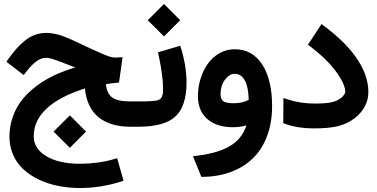

<svg xmlns="http://www.w3.org/2000/svg" viewBox="-20 -635 1891 962"><path d="M380.4 307.1Q323.7 307.1 271.7 296.6Q219.7 286.1 175 264.9Q130.4 243.7 97.7 213.6Q64.9 183.6 46.1 141.6Q27.3 99.6 27.3 49.8Q27.3 -3.4 44.7 -51.5Q62 -99.6 92.3 -137Q122.6 -174.3 164.8 -205.6Q207 -236.8 254.6 -258.8Q302.2 -280.8 356.9 -296.9Q346.2 -300.8 334 -305.7Q300.3 -318.8 286.1 -324.2Q272 -329.6 254.4 -335.7Q236.8 -341.8 227.5 -343.5Q218.3 -345.2 209 -345.2Q164.6 -345.2 110.8 -274.4L98.6 -258.8L83.5 -270.5L27.3 -314L12.2 -325.7L22.9 -340.8Q44.4 -370.6 63.5 -392.1Q82.5 -413.6 106 -432.4Q129.4 -451.2 156 -460.7Q182.6 -470.2 212.4 -470.2Q227.1 -470.2 243.9 -467.3Q260.7 -464.4 271.2 -461.9Q281.7 -459.5 303.2 -450.9Q324.7 -442.4 330.3 -439.9Q335.9 -437.5 362.5 -425Q389.2 -412.6 392.1 -411.1Q399.4 -407.7 428 -394.5Q456.5 -381.3 468.5 -376Q480.5 -370.6 500.7 -362.1Q521 -353.5 533.4 -350.1Q545.9 -346.7 553.7 -346.7Q562 -346.7 570.3 -347.2L593.8 -348.6L590.8 -325.2L578.6 -236.8L576.2 -221.2L561 -219.7Q538.6 -217.8 510.7 -213.4Q515.1 -166.5 542 -146.7Q568.8 -127 630.9 -127H654.3Q663.1 -127 663.1 -72.3V-55.7Q663.1 0 654.3 0H633.3Q532.7 0 473.9 -47.6Q415 -95.2 405.3 -191.9Q148.9 -109.4 148.9 48.3Q148.9 109.4 211.4 147.2Q273.9 185.1 379.4 185.5Q470.2 185.5 548.3 163.1L566.9 157.7L572.3 176.3L593.8 252L599.1 270.5L581.1 276.4Q481.4 307.1 380.4 307.1ZM330.1 -57.1 411.1 24.4 330.1 105.5 248.5 24.4Z M648.9 -127H674.8Q699.7 -127 712.9 -127.2Q726.1 -127.4 741.5 -128.7Q756.8 -129.9 763.7 -131.1Q770.5 -132.3 778.3 -136.5Q786.1 -140.6 788.6 -145Q791 -149.4 793.7 -157.7Q796.4 -166 796.6 -174.6Q796.9 -183.1 796.9 -197.3Q796.9 -223.1 791.5 -262.7Q786.1 -302.2 780.8 -328.6L775.4 -355L771.5 -373L789.1 -377.9L864.7 -400.4L882.8 -405.8L888.7 -387.7Q890.1 -383.8 891.8 -377.9Q893.6 -372.1 897.9 -353.8Q902.3 -335.4 905.8 -316.9Q909.2 -298.3 911.9 -272.2Q914.6 -246.1 914.6 -222.2Q914.6 -102.5 858.9 -51.3Q803.2 0 672.9 0H648.9Q641.1 0 636 -4.9Q630.9 -9.8 628.7 -19.3Q626.5 -28.8 626 -36.4Q625.5 -43.9 625.5 -55.7V-72.3Q625.5 -87.9 626.5 -98.1Q627.4 -108.4 633.1 -117.7Q638.7 -127 648.9 -127ZM801.8 -615.2 882.8 -533.7 801.8 -452.6 720.2 -533.7Z M1156.2 -265.1Q1128.9 -265.1 1106.9 -235.4Q1085 -205.6 1085 -164.1Q1085 -138.7 1098.4 -128.2Q1111.8 -117.7 1150.9 -117.7Q1195.8 -117.7 1226.1 -134.8Q1224.6 -199.7 1206.3 -232.4Q1188 -265.1 1156.2 -265.1ZM1155.8 -388.2Q1244.1 -388.2 1293.7 -312Q1343.3 -235.8 1343.3 -103.5Q1343.3 -19.5 1317.9 47.6Q1292.5 114.7 1246.1 159.2Q1199.7 203.6 1135 227.3Q1070.3 251 992.2 251H988.8L983.9 238.8L957 172.4L946.8 147.5Q1062 136.2 1127.2 99.6Q1192.4 63 1214.8 -6.8Q1182.6 2.4 1146 2.4Q1064.9 2.4 1018.3 -39.1Q971.7 -80.6 971.7 -152.8Q971.7 -198.2 984.9 -240.7Q998 -283.2 1021.5 -315.9Q1044.9 -348.6 1079.8 -368.4Q1114.7 -388.2 1155.8 -388.2Z M1425.8 -135.7Q1484.9 -116.2 1558.1 -116.2Q1586.4 -116.2 1606 -117.7Q1625.5 -119.1 1640.9 -122.6Q1656.2 -126 1667.2 -131.1Q1678.2 -136.2 1689 -144.5Q1698.2 -151.4 1704.1 -160.4Q1710 -169.4 1710 -173.8Q1710 -215.8 1657.2 -285.2Q1612.3 -343.3 1537.6 -399.9L1522.9 -411.1L1533.2 -426.3L1579.6 -497.1L1590.8 -514.6L1607.4 -502Q1707.5 -426.8 1760.7 -352.1Q1825.7 -261.2 1825.7 -174.3Q1825.7 -129.9 1802.5 -92.3Q1779.3 -54.7 1738.8 -30.3Q1702.1 -8.3 1660.2 0Q1618.2 8.3 1551.8 8.3Q1472.7 8.3 1412.1 -13.2L1399.4 -18.1V-31.7L1399.9 -117.2V-144Z"/></svg>

Font: Samim FD
Style: Bold-FD
Weight: 700
Foundry: DejaVu fonts team - Redesigned by Saber Rastikerdar
Version: Version 4.0.1